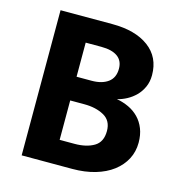

<svg xmlns="http://www.w3.org/2000/svg" viewBox="-96 -718 763 805"><g transform="rotate(15 285.0 -315.0)"><path d="M294 -630Q394 -630 452 -587Q510 -544 510 -466Q510 -437 499.5 -414Q489 -391 472.5 -374.5Q456 -358 435.5 -347Q415 -336 394 -331Q422 -326 446.5 -314.5Q471 -303 489.5 -284Q508 -265 518.5 -238.5Q529 -212 529 -178Q529 -139 512 -106.5Q495 -74 463.5 -50Q432 -26 387.5 -13Q343 0 289 0H69V-630ZM206 -378H271Q316 -378 342.5 -397.5Q369 -417 369 -456Q369 -491 344.5 -508.5Q320 -526 274 -526H206ZM206 -104H271Q322 -104 355 -123.5Q388 -143 388 -191Q388 -236 353 -255.5Q318 -275 267 -275H206Z"/></g></svg>

Font: Mukta Vaani
Style: Bold
Weight: 700
Designer: Noopur Datye, Girish Dalvi, Yashodeep Gholap, Pallavi Karambelkar
Foundry: Ek Type
Version: Version 2.538;PS 1.000;hotconv 16.6.51;makeotf.lib2.5.65220;